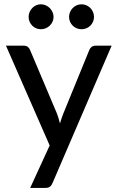

<svg xmlns="http://www.w3.org/2000/svg" viewBox="-20 -726 558 916"><path d="M512.5 -508 230.5 147.5Q226 158.5 218.5 164.5Q211 170.5 196.5 170.5H124L217 -32L8.5 -508H93.5Q106 -508 113 -502Q120 -496 123 -488.5L252 -183.5Q256 -172 259.8 -160.2Q263.5 -148.5 266 -137Q269.5 -149 273.5 -160.8Q277.5 -172.5 282 -184L406.5 -488.5Q410 -497 417.5 -502.5Q425 -508 434.5 -508ZM235.5 -645Q235.5 -633 230.5 -622.2Q225.5 -611.5 217.2 -603.5Q209 -595.5 198 -591Q187 -586.5 175 -586.5Q163 -586.5 152.5 -591Q142 -595.5 134 -603.5Q126 -611.5 121.2 -622.2Q116.5 -633 116.5 -645Q116.5 -657.5 121.2 -668.5Q126 -679.5 134 -687.8Q142 -696 152.5 -700.8Q163 -705.5 175 -705.5Q187 -705.5 198 -700.8Q209 -696 217.2 -687.8Q225.5 -679.5 230.5 -668.5Q235.5 -657.5 235.5 -645ZM428.5 -645Q428.5 -633 423.8 -622.2Q419 -611.5 411 -603.5Q403 -595.5 392 -591Q381 -586.5 369 -586.5Q357 -586.5 346 -591Q335 -595.5 327 -603.5Q319 -611.5 314.2 -622.2Q309.5 -633 309.5 -645Q309.5 -657.5 314.2 -668.5Q319 -679.5 327 -687.8Q335 -696 346 -700.8Q357 -705.5 369 -705.5Q381 -705.5 392 -700.8Q403 -696 411 -687.8Q419 -679.5 423.8 -668.5Q428.5 -657.5 428.5 -645Z"/></svg>

Font: LatoLatin Medium
Style: Regular
Weight: 500
Designer: Lukasz Dziedzic with Adam Twardoch and Botio Nikoltchev
Foundry: tyPoland Lukasz Dziedzic
Version: Version 2.015; 2015-08-06; http://www.latofonts.com/